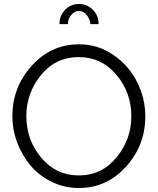

<svg xmlns="http://www.w3.org/2000/svg" viewBox="-20 -937 791 962"><path d="M320 -816H278Q278 -859 306.5 -888Q335 -917 376 -917Q417 -917 445.5 -888Q474 -859 474 -816H433Q430 -844 413.5 -863Q397 -882 376 -882Q354 -882 337 -862Q320 -842 320 -816ZM42 -355Q42 -500 139 -607.5Q236 -715 376 -715Q471 -715 548.5 -661.5Q626 -608 667 -526Q708 -444 708 -354Q708 -209 611.5 -102Q515 5 375 5Q303 5 240 -25.5Q177 -56 134 -106.5Q91 -157 66.5 -222Q42 -287 42 -355ZM375 -58Q490 -58 564 -148.5Q638 -239 638 -355Q638 -474 563 -562.5Q488 -651 375 -651Q259 -651 185.5 -561Q112 -471 112 -355Q112 -236 186.5 -147Q261 -58 375 -58Z"/></svg>

Font: Raleway-v4020
Style: Regular
Weight: 400
Designer: Matt McInerney, Pablo Impallari, Rodrigo Fuenzalida
Foundry: Matt McInerney, Pablo Impallari, Rodrigo Fuenzalida
Version: Version 4.020;PS 004.020;hotconv 1.0.88;makeotf.lib2.5.64775